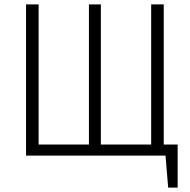

<svg xmlns="http://www.w3.org/2000/svg" viewBox="-20 -705 861 870"><path d="M785 -50V145H742L730 0H98V-685H155V-50H383V-685H437V-50H665V-685H722V-50Z"/></svg>

Font: Fira Sans Condensed Light
Style: Regular
Weight: 300
Width: 3
Designer: bBox Type GmbH & Carrois Corporate GbR & Edenspiekermann AG
Foundry: bBox Type GmbH & Carrois Corporate GbR & Edenspiekermann AG
Version: Version 4.301